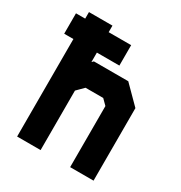

<svg xmlns="http://www.w3.org/2000/svg" viewBox="-175 -876 946 1002"><g transform="rotate(30 298.0 -375.0)"><path d="M71.5 0V-587.5H16V-710.5H71.5V-750H213V-710.5H348.5V-587.5H213V-530.5L222.5 -540H429.5L532 -437V0H391V-368L360 -399H253.5L213 -358.5V0ZM141 -71H140.5V-376.5L233 -472H394.5L460.5 -405V-71H460V-405L394.5 -471.5H233L140.5 -376.5V-650H278.5V-649.5H140.5V-698H141V-650H73.5V-650.5H141Z"/></g></svg>

Font: Tourney Black
Style: Regular
Weight: 900
Version: Version 1.015